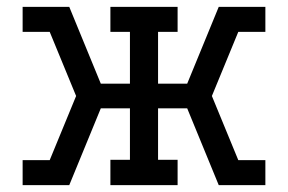

<svg xmlns="http://www.w3.org/2000/svg" viewBox="-20 -540 840 560"><path d="M182 0H46V-73H125L202 -260L125 -447H46V-520H182L274 -296H359V-447H302V-520H498V-447H441V-296H526L618 -520H754V-447H675L598 -260L675 -73H754V0H618L526 -224H441V-74H498V0H302V-74H359V-224H274Z"/></svg>

Font: Iosevka Etoile
Style: Regular
Weight: 400
Designer: Belleve Invis
Foundry: Belleve Invis
Version: Version 33.2.4